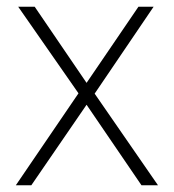

<svg xmlns="http://www.w3.org/2000/svg" viewBox="-20 -550 516 570"><path d="M27 0H73L237 -239L400 0H449L261 -272L436 -530H391L237 -304L83 -530H34L213 -273Z"/></svg>

Font: Kathrein 35 Thin
Style: Regular
Weight: 250
Designer: Lazydogs Typefoundry, based on Open Sans by Ascender Corporation
Foundry: Lazydogs Typefoundry
Version: Version 1.003;PS 001.003;hotconv 1.0.88;makeotf.lib2.5.64775